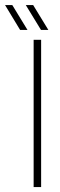

<svg xmlns="http://www.w3.org/2000/svg" viewBox="-78 -762 246 782"><path d="M59 0V-600H89.5V0ZM89 -640 27 -741.5H57L119 -640ZM4 -640 -57.5 -741.5H-28L34 -640Z"/></svg>

Font: Big Shoulders Display Thin ExtraLight
Style: Regular
Weight: 250
Version: Version 2.002